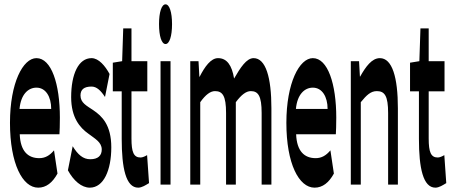

<svg xmlns="http://www.w3.org/2000/svg" viewBox="-20 -851 2084 885"><path d="M156 14C193 14 222 -9 245 -51L229 -158C209 -134 188 -122 161 -122C109 -122 74 -154 71 -232H254C255 -246 256 -277 256 -309C256 -464 217 -583 148 -583C86 -583 26 -469 26 -285C26 -96 84 14 156 14ZM70 -349C76 -416 110 -447 148 -447C191 -447 216 -405 216 -349Z M394 14C458 14 493 -67 493 -172C493 -275 450 -316 410 -343C379 -364 351 -377 351 -411C351 -438 367 -452 402 -452C426 -452 445 -433 464 -404L485 -510C465 -547 435 -583 402 -583C342 -583 308 -510 308 -403C308 -308 349 -262 387 -235C417 -212 449 -196 449 -162C449 -134 432 -117 396 -117C363 -117 339 -138 315 -177L293 -66C319 -18 356 14 394 14Z M617 14C634 14 652 2 667 -7L658 -136C650 -131 637 -125 628 -125C596 -125 586 -150 586 -213V-430H659V-569H586V-720H548L543 -569L500 -562V-430H541V-211C541 -77 560 14 617 14Z M720 -569V0H766V-569ZM713 -740C713 -684 725 -648 743 -648C761 -648 773 -684 773 -740C773 -795 761 -831 743 -831C725 -831 713 -795 713 -740Z M857 -569V0H903V-380C928 -415 950 -431 971 -431C1006 -431 1022 -409 1022 -330V0H1067V-380C1093 -415 1115 -431 1136 -431C1170 -431 1186 -409 1186 -330V0H1231V-352C1231 -494 1205 -583 1149 -583C1116 -583 1088 -539 1059 -489C1049 -550 1026 -583 985 -583C952 -583 924 -544 900 -497H899L895 -569Z M1430 14C1467 14 1496 -9 1519 -51L1503 -158C1483 -134 1462 -122 1435 -122C1383 -122 1348 -154 1345 -232H1528C1529 -246 1530 -277 1530 -309C1530 -464 1491 -583 1422 -583C1360 -583 1300 -469 1300 -285C1300 -96 1358 14 1430 14ZM1344 -349C1350 -416 1384 -447 1422 -447C1465 -447 1490 -405 1490 -349Z M1597 -569V0H1643V-380C1670 -413 1689 -431 1717 -431C1753 -431 1769 -409 1769 -330V0H1814V-352C1814 -494 1788 -583 1731 -583C1694 -583 1666 -544 1640 -498H1639L1635 -569Z M1987 14C2004 14 2022 2 2037 -7L2028 -136C2020 -131 2007 -125 1998 -125C1966 -125 1956 -150 1956 -213V-430H2029V-569H1956V-720H1918L1913 -569L1870 -562V-430H1911V-211C1911 -77 1930 14 1987 14Z"/></svg>

Font: 寒蝉无机体 CompactMedium
Style: Regular
Weight: 500
Width: 3
Designer: ChillTanhei {Warren2060}; 
Source Han Sans {Ryoko NISHIZUKA 西塚涼子 (kana, bopomofo & ideographs); Paul D. Hunt (Latin, Gre
Foundry: ChillType&Adobe
Version: Version 1.000;Glyphs 3.1.1 (3135)